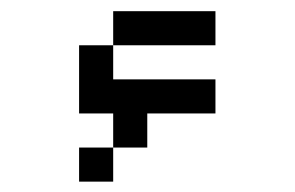

<svg xmlns="http://www.w3.org/2000/svg" viewBox="-20 -458 540 352"><path d="M375 -375H187.5V-437.5H375ZM125 -187.5H187.5V-125H125ZM125 -375H187.5V-312.5H375V-250H250V-187.5H187.5V-250H125Z"/></svg>

Font: 寒蝉点阵体 16px
Style: Regular
Weight: 400
Designer: Designed by Warren2060
Foundry: ChillType
Version: Version 1.000